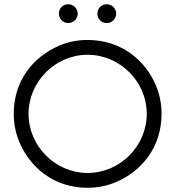

<svg xmlns="http://www.w3.org/2000/svg" viewBox="-20 -880 829 908"><path d="M484.5 -860C459.6 -860 440.5 -840.2 440.5 -815.5C440.5 -790.8 459.6 -771 484.5 -771C509.4 -771 529.5 -790.8 529.5 -815.5C529.5 -840.2 509.4 -860 484.5 -860ZM302.5 -860C277.6 -860 258.5 -840.2 258.5 -815.5C258.5 -790.8 277.6 -771 302.5 -771C327.4 -771 347.5 -790.8 347.5 -815.5C347.5 -840.2 327.4 -860 302.5 -860ZM394 -62C241.4 -62 115 -189.1 115 -342C115 -494.1 241.9 -621 394 -621C546.9 -621 674 -494.6 674 -342C674 -188.6 547.4 -62 394 -62ZM744 -342C744 -390 734.8 -435.3 716.5 -478C666.8 -593.6 555.8 -691 394 -691C346 -691 300.8 -681.8 258.5 -663.5C142.9 -613.4 45 -504.3 45 -342C45 -294 54.2 -248.7 72.5 -206C122.2 -90.3 232.1 8 394 8C442 8 487.3 -1.2 530 -19.5C645.9 -69.3 744 -179.7 744 -342Z"/></svg>

Font: GI
Style: Regular
Weight: 400
Designer: Alfredo Marco Pradil
Version: Version 1.01 2015